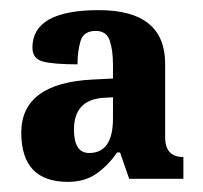

<svg xmlns="http://www.w3.org/2000/svg" viewBox="-20 -739 401 379"><path d="M114 -380Q148 -380 171.5 -397Q195 -414 211 -438H217L235 -386H342V-429Q306 -429 306 -468V-613Q306 -719 175 -719Q44 -719 44 -645Q44 -623 65 -617.5Q86 -612 133 -612Q133 -638 139 -658Q145 -678 169 -678Q190 -678 196.5 -659Q203 -640 203 -612V-584L163 -582Q22 -575 22 -477Q22 -380 114 -380ZM156 -437Q126 -437 126 -483Q126 -543 186 -546L203 -547V-505Q203 -437 156 -437Z"/></svg>

Font: Noto Serif ExtraCondensed Extra
Style: Regular
Weight: 800
Width: 3
Designer: Monotype Design Team
Foundry: Monotype Imaging Inc.
Version: Version 1.002